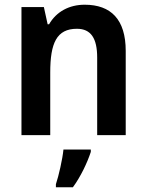

<svg xmlns="http://www.w3.org/2000/svg" viewBox="-20 -573 621 814"><path d="M339 -553C274 -553 219 -524 188 -470H182L166 -543H71V0H193V-266C193 -390 220 -451 306 -451C366 -451 392 -410 392 -329V0H513V-357C513 -491 450 -553 339 -553ZM365 71V61H249C245 102 229 172 217 208V221H289C322 176 350 117 365 71Z"/></svg>

Font: Noto Sans Lao Looped SemiCondensed SemiBold
Style: Regular
Weight: 600
Width: 4
Designer: Mark Frömberg, Ben Mitchell
Foundry: The Fontpad Ltd
Version: Version 1.002